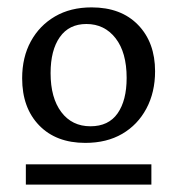

<svg xmlns="http://www.w3.org/2000/svg" viewBox="-20 -835 480 520"><path d="M211 -448Q132 -448 86 -495.5Q40 -543 40 -623Q40 -680 63.5 -723Q87 -766 129 -790.5Q171 -815 228 -815Q308 -815 354 -767.5Q400 -720 400 -642Q400 -585 376.5 -541Q353 -497 311 -472.5Q269 -448 211 -448ZM225 -493Q274 -493 298.5 -528Q323 -563 323 -624Q323 -693 293 -731.5Q263 -770 214 -770Q167 -770 142 -734.5Q117 -699 117 -637Q117 -570 146 -531.5Q175 -493 225 -493ZM50 -335V-390H390V-335Z"/></svg>

Font: Gowun Batang
Style: Bold
Weight: 700
Designer: Yanghee Ryu
Foundry: Yanghee Ryu
Version: Version 2.000